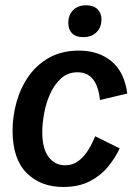

<svg xmlns="http://www.w3.org/2000/svg" viewBox="-20 -707 515 738"><path d="M223.3 11.7Q135.8 11.7 82.1 -42.5Q28.3 -96.7 28.3 -205Q28.3 -259.2 43.3 -313.8Q58.3 -368.3 89.6 -413.3Q120.8 -458.3 169.2 -485.4Q217.5 -512.5 283.3 -512.5Q359.2 -512.5 408.8 -471.2Q458.3 -430 469.2 -347.5L364.2 -322.5Q353.3 -429.2 278.3 -429.2Q240.8 -429.2 215 -405.8Q189.2 -382.5 172.9 -346.7Q156.7 -310.8 149.6 -271.2Q142.5 -231.7 142.5 -199.2Q142.5 -135.8 166.7 -103.8Q190.8 -71.7 230 -71.7Q260 -71.7 282.1 -88.8Q304.2 -105.8 320 -131.7Q335.8 -157.5 345.8 -183.3L440 -136.7Q422.5 -99.2 394.6 -65.4Q366.7 -31.7 324.6 -10Q282.5 11.7 223.3 11.7ZM300 -564.2Q271.7 -564.2 257.1 -578.8Q242.5 -593.3 242.5 -618.3Q242.5 -649.2 260.8 -667.9Q279.2 -686.7 311.7 -686.7Q339.2 -686.7 354.6 -671.7Q370 -656.7 370 -632.5Q370 -601.7 350.8 -582.9Q331.7 -564.2 300 -564.2Z"/></svg>

Font: Familjen Grotesk Medium
Style: Italic
Weight: 500
Italic angle: -9.46201°
Designer: Anders Wikstroem, Jonas Baeckman, Matilda Gysing, Kristian Moeller
Foundry: Familjen STHLM AB
Version: Version 2.002; ttfautohint (v1.8.4.7-5d5b)